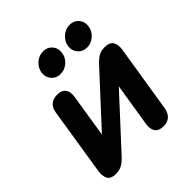

<svg xmlns="http://www.w3.org/2000/svg" viewBox="-192 -849 996 996"><g transform="rotate(-45 306.0 -350.5)"><path d="M40.1 -68.9 98.3 -437.1Q102.9 -467.5 120.7 -483Q138.4 -498.4 168.7 -498.4Q201.4 -498.4 215.6 -479.3Q229.9 -460.1 224.4 -426L180.5 -147.5H149.7L434.4 -456.5Q454.1 -477.6 472.2 -488Q490.2 -498.4 516.7 -498.4Q554.6 -498.4 566.3 -476.6Q578.1 -454.8 572.4 -421.9L513.5 -53.8Q508.1 -23.3 490.3 -7.4Q472.6 8.4 443.9 8.4Q410.4 8.4 396.2 -10.7Q381.9 -29.9 387.3 -64.8L432 -343.4H462.9L178.1 -34.3Q158.4 -13.2 139.6 -2.4Q120.8 8.4 94.3 8.4Q55.8 8.4 45.2 -14.6Q34.5 -37.6 40.1 -68.9ZM192.3 -635Q196.5 -665.8 220.8 -687.4Q245.2 -708.9 275.8 -708.9Q306.7 -708.9 325.5 -687.3Q344.3 -665.6 340.1 -635Q336.7 -604.2 312.4 -582.6Q288 -561.1 257.4 -561.1Q226.5 -561.1 207.7 -582.7Q188.9 -604.4 192.3 -635ZM386.8 -635Q391 -665.8 415.4 -687.4Q439.7 -708.9 470.3 -708.9Q501.2 -708.9 520 -687.3Q538.8 -665.6 534.6 -635Q531.2 -604.2 506.9 -582.6Q482.6 -561.1 451.9 -561.1Q421.1 -561.1 402.3 -582.7Q383.4 -604.4 386.8 -635Z"/></g></svg>

Font: SN Pro Thin
Style: Italic
Weight: 200
Italic angle: -9°
Designer: Tobias Whetton
Foundry: Supernotes
Version: Version 1.003;Glyphs 3.3 (3324)